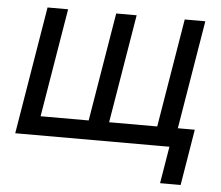

<svg xmlns="http://www.w3.org/2000/svg" viewBox="-50 -595 929 808"><g transform="rotate(5 414.0 -191.5)"><path d="M118.7 -539.1H205.6L129.4 -80.6H332.5L408.7 -539.1H495.1L418.9 -80.6H622.1L698.2 -539.1H785.2L695.8 0H29.3ZM654.8 156.2 680.7 0H644L657.2 -80.6H780.8L741.7 156.2Z"/></g></svg>

Font: Inter 18pt
Style: Italic
Weight: 400
Italic angle: -9.3988°
Designer: Rasmus Andersson
Foundry: rsms
Version: Version 4.001;git-66647c0bb